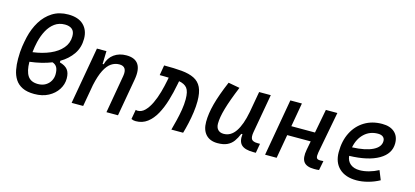

<svg xmlns="http://www.w3.org/2000/svg" viewBox="-62 -1209 3640 1685"><g transform="rotate(15 1758.0 -366.0)"><path d="M431.2 -331.1V-316.4Q480.5 -303.2 503.2 -275.1Q525.9 -247.1 525.9 -194.3Q525.9 -141.1 496.1 -94.5Q466.3 -47.9 412.1 -19Q357.9 9.8 284.7 9.8Q218.3 9.8 175.8 -11.2Q133.3 -32.2 109.9 -68.8Q86.4 -105.5 77.4 -152.6Q68.4 -199.7 68.4 -252Q68.4 -317.9 75.7 -365.2Q83 -412.6 92.3 -453.6Q111.3 -534.7 151.1 -599.9Q190.9 -665 252 -703.4Q313 -741.7 395.5 -741.7Q486.8 -741.7 534.7 -695.3Q582.5 -648.9 582.5 -570.8Q582.5 -491.2 541.5 -431.4Q500.5 -371.6 431.2 -331.1ZM175.8 -340.8Q262.7 -352.1 331.1 -381.6Q399.4 -411.1 438.7 -457.8Q478 -504.4 478 -566.4Q478 -609.9 454.3 -629.4Q430.7 -648.9 389.2 -648.9Q335.9 -648.9 296.9 -620.6Q257.8 -592.3 231.9 -544.4Q206.1 -496.6 191.9 -437.5Q186.5 -414.6 182.4 -390.1Q178.2 -365.7 175.8 -340.8ZM368.7 -300.3Q324.7 -282.7 274.9 -270.8Q225.1 -258.8 171.4 -252.4Q171.9 -168 200.2 -125.5Q228.5 -83 293 -83Q334 -83 362.8 -100.6Q391.6 -118.2 406.7 -146.2Q421.9 -174.3 421.9 -206.1Q421.9 -246.6 409.4 -268.8Q397 -291 368.7 -300.3Z M622.6 0 713.9 -517.6H800.3L796.9 -399.9H806.6Q822.3 -460.9 868.7 -494.1Q915 -527.3 980 -527.3Q1137.2 -527.3 1104 -340.3L1043.9 0H939L999 -344.2Q1014.6 -434.6 940.9 -434.6Q901.9 -434.6 868.4 -412.4Q835 -390.1 808.3 -338.4Q781.7 -286.6 762.7 -198.7L727.5 0Z M1528.8 0Q1540.5 -43 1552.7 -92.3Q1564.9 -141.6 1573.2 -192.1Q1581.5 -242.7 1581.5 -288.6Q1581.5 -359.9 1558.3 -389.4Q1535.2 -418.9 1484.4 -427.7L1478.5 -397.9Q1463.9 -319.8 1441.9 -246.6Q1419.9 -173.3 1388.2 -115.7Q1356.4 -58.1 1311.8 -24.2Q1267.1 9.8 1207 9.8Q1196.3 9.8 1187.5 8.1Q1178.7 6.3 1166.5 1L1182.1 -86.4Q1189.5 -84.5 1191.4 -83.7Q1193.4 -83 1199.2 -83Q1235.8 -83 1265.4 -113Q1294.9 -143.1 1317.9 -191.4Q1340.8 -239.7 1356.9 -296.9Q1373 -354 1383.3 -408.2L1388.2 -434.1Q1379.4 -434.6 1369.9 -434.6Q1360.4 -434.6 1350.6 -435.1Q1340.3 -435.1 1329.1 -435.3Q1317.9 -435.5 1306.2 -435.5L1321.8 -527.3Q1414.1 -527.8 1482.4 -521.5Q1550.8 -515.1 1596.2 -492.7Q1641.6 -470.2 1663.8 -424.1Q1686 -377.9 1686 -298.8Q1686 -251.5 1678.7 -198.5Q1671.4 -145.5 1659.9 -94.2Q1648.4 -43 1635.7 0Z M1949.2 10.3Q1880.9 10.3 1843.3 -30.5Q1805.7 -71.3 1805.7 -145Q1805.7 -219.7 1829.8 -310.3Q1854 -400.9 1907.7 -527.3L2011.2 -508.3Q1958 -378.9 1934.1 -295.7Q1910.2 -212.4 1910.2 -157.2Q1910.2 -121.6 1928.7 -102.1Q1947.3 -82.5 1981 -82.5Q2045.9 -82.5 2088.4 -145.3Q2130.9 -208 2153.3 -325.7V-325.2L2187.5 -517.6H2293.5L2231 -165.5Q2222.7 -118.7 2235.6 -99.6Q2248.5 -80.6 2291.5 -80.6H2312.5L2297.4 4.9H2274.4Q2197.3 4.9 2165.8 -25.4Q2134.3 -55.7 2142.1 -122.6H2131.3Q2114.7 -81.5 2093 -51.8Q2071.3 -22 2037.1 -5.9Q2002.9 10.3 1949.2 10.3Z M2380.4 0 2471.2 -517.6H2576.2L2538.1 -301.3H2752.9L2793.9 -517.6H2898.4L2827.1 -141.6Q2820.8 -106 2826.9 -91.3Q2833 -76.7 2858.9 -76.7Q2872.6 -76.7 2889.2 -78.1L2872.6 7.3Q2863.3 8.8 2852.3 9.3Q2841.3 9.8 2828.1 9.8Q2758.8 9.8 2732.9 -25.1Q2707 -60.1 2721.7 -136.7L2736.8 -216.3H2523.4L2485.4 0Z M3216.3 -83Q3255.4 -83 3299.8 -95.2Q3344.2 -107.4 3385.3 -129.4L3418.9 -45.9Q3371.1 -19.5 3316.4 -4.9Q3261.7 9.8 3211.9 9.8Q3111.3 9.8 3054.9 -43Q2998.5 -95.7 2998.5 -189.9Q2998.5 -291.5 3036.9 -367.2Q3075.2 -442.9 3144 -485.1Q3212.9 -527.3 3304.7 -527.3Q3377 -527.3 3417.2 -491.2Q3457.5 -455.1 3457.5 -390.6Q3457.5 -296.4 3362.1 -241.2Q3266.6 -186 3095.7 -181.2Q3100.1 -134.8 3131.8 -108.9Q3163.6 -83 3216.3 -83ZM3100.6 -259.8Q3220.2 -264.6 3286.6 -297.1Q3353 -329.6 3353 -384.3Q3353 -407.7 3336.9 -421.1Q3320.8 -434.6 3291 -434.6Q3217.3 -434.6 3166.7 -387.2Q3116.2 -339.8 3100.6 -259.8Z"/></g></svg>

Font: Cascadia Code NF
Style: Italic
Weight: 400
Italic angle: -10°
Monospace: yes
Designer: Aaron Bell
Foundry: Saja Typeworks
Version: Version 2404.023; ttfautohint (v1.8.4)